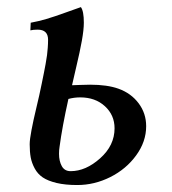

<svg xmlns="http://www.w3.org/2000/svg" viewBox="-20 -518 484 540"><path d="M90.3 -249.5Q92.3 -258.8 97.2 -282Q102.1 -305.2 103.5 -313Q105 -320.8 108.2 -337.6Q111.3 -354.5 112.3 -363Q113.3 -371.6 114.3 -383.5Q115.2 -395.5 115.2 -406.2Q115.2 -434.6 85.9 -434.6Q73.2 -434.6 65.4 -432.6L66.4 -454.1Q87.9 -458 110.4 -464.6Q132.8 -471.2 165 -482.9Q197.3 -494.6 207.5 -498Q215.8 -486.8 215.8 -454.1Q215.8 -434.6 210.2 -403.3Q204.6 -372.1 194.6 -330.3Q184.6 -288.6 182.6 -278.3Q187.5 -278.3 204.8 -279.1Q222.2 -279.8 233.4 -279.8Q281.7 -279.8 313 -268.6Q348.6 -255.9 369.9 -227.5Q391.1 -199.2 391.1 -163.1Q391.1 -119.6 363 -81.1Q335 -42.5 290.3 -20Q245.6 2.4 197.3 2.4Q163.6 2.4 139.2 -3.4Q114.7 -9.3 100.3 -19Q85.9 -28.8 77.6 -44.2Q69.3 -59.6 66.4 -75.2Q63.5 -90.8 63.5 -112.3Q63.5 -125.5 68.6 -152.3Q73.7 -179.2 81.5 -211.7Q89.4 -244.1 90.3 -249.5ZM205.6 -244.1Q188.5 -244.1 172.4 -239.7Q154.8 -160.6 147.5 -105Q146 -96.2 146 -85.4Q146 -64.9 153.8 -50.8Q161.6 -36.6 178.7 -36.6Q221.2 -36.6 261.7 -72.8Q302.2 -108.9 302.2 -157.2Q302.2 -194.3 275.1 -219.2Q248 -244.1 205.6 -244.1Z"/></svg>

Font: Flanker
Style: Italic
Weight: 400
Italic angle: -12°
Designer: Flanker
Version: Version 2.027